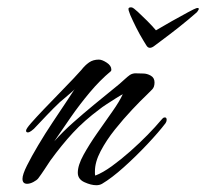

<svg xmlns="http://www.w3.org/2000/svg" viewBox="-20 -508 577 538"><path d="M350 -487Q354 -486 366 -475Q378 -464 392.5 -449.5Q407 -435 417 -423Q437 -435 462 -449Q487 -463 506.5 -473.5Q526 -484 530 -485Q537 -487 537 -483Q537 -481 535 -478.5Q533 -476 532 -474Q507 -452 481 -431.5Q455 -411 432 -394Q422 -387 414 -380.5Q406 -374 400 -374Q394 -374 390 -381L382 -394Q371 -412 361.5 -431Q352 -450 345 -466Q344 -470 342 -474.5Q340 -479 340 -483Q340 -486 343.5 -487Q347 -488 350 -487ZM250 11Q235 11 216.5 2.5Q198 -6 198 -24Q198 -45 214 -74Q230 -103 252 -134.5Q274 -166 294.5 -195Q315 -224 324 -244Q318 -241 304.5 -232.5Q291 -224 278 -215.5Q265 -207 259 -202Q216 -170 184.5 -136Q153 -102 121 -58Q113 -46 104.5 -33Q96 -20 87 -8Q83 -3 73.5 2Q64 7 56 7Q43 7 43 -7Q43 -19 55.5 -44Q68 -69 87 -101Q106 -133 127 -164.5Q148 -196 165 -221.5Q182 -247 189 -258Q187 -255 178 -247.5Q169 -240 160.5 -232.5Q152 -225 148 -222Q129 -204 111 -185Q93 -166 75 -147Q73 -145 67.5 -141Q62 -137 58 -137Q53 -137 53 -142Q53 -147 67 -163Q81 -179 102 -201Q123 -223 145.5 -246Q168 -269 185 -287Q202 -305 208 -312Q218 -325 229.5 -333Q241 -341 257 -341Q266 -341 279 -332.5Q292 -324 292 -313Q292 -309 290 -308Q260 -283 231.5 -249Q203 -215 178 -179Q153 -143 132 -112Q156 -139 186 -165.5Q216 -192 244 -215L315 -273Q322 -279 329.5 -286Q337 -293 344 -298Q352 -303 361.5 -302.5Q371 -302 381 -302Q392 -302 402.5 -296Q413 -290 413 -277Q413 -264 406.5 -257.5Q400 -251 392 -243Q375 -227 350.5 -201Q326 -175 302 -145Q278 -115 262 -84.5Q246 -54 246 -28Q246 -25 246 -22Q246 -19 247 -16Q268 -24 293.5 -42.5Q319 -61 345 -84Q371 -107 393.5 -130Q416 -153 431 -171Q433 -173 435.5 -176Q438 -179 442 -179Q447 -179 447 -172Q447 -168 444 -163Q425 -138 393 -104Q361 -70 327 -39.5Q293 -9 266 7Q259 11 250 11Z"/></svg>

Font: Hurricane
Style: Regular
Weight: 400
Designer: Robert E. Leuschke
Foundry: Robert E. Leuschke
Version: Version 1.010; ttfautohint (v1.8.3)